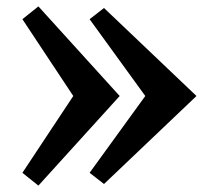

<svg xmlns="http://www.w3.org/2000/svg" viewBox="-20 -680 684 600"><path d="M260 -140 434 -380 260 -620 305 -655 594 -380 305 -105ZM50 -140 209 -380 50 -620 100 -660 354 -380 100 -100Z"/></svg>

Font: Otomanopee One
Style: Regular
Weight: 400
Designer: Das Ende der Wildnis
Foundry: Gutenberg Labo
Version: Version 3.005